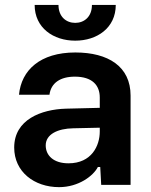

<svg xmlns="http://www.w3.org/2000/svg" viewBox="-20 -750 611 779"><path d="M219.7 9.3C298.8 9.3 358.9 -36.6 377 -72.3H386.7L390.6 0H509.8V-362.3C509.8 -480 419.4 -537.1 285.6 -537.1C143.1 -537.1 66.4 -465.3 57.1 -365.7H180.7C187 -414.1 225.6 -439 283.7 -439C354 -439 384.8 -404.3 384.8 -354.5V-312.5L247.6 -309.1C147.5 -306.2 37.6 -265.1 37.6 -151.4C37.6 -53.2 118.7 9.3 219.7 9.3ZM120.6 -730C120.6 -636.7 196.8 -585 285.2 -585C373.5 -585 449.7 -636.7 449.7 -730H353C353 -681.6 321.3 -657.2 285.2 -657.2C249 -657.2 217.3 -681.6 217.3 -730ZM165.5 -160.2C165.5 -205.6 214.8 -228.5 277.3 -229.5L384.8 -231.9V-216.3C384.8 -159.2 352.1 -87.4 257.8 -87.4C198.2 -87.4 165.5 -118.2 165.5 -160.2Z"/></svg>

Font: Faust Sans Bold
Style: Regular
Weight: 700
Designer: Andreas Faust
Version: Version 1.003;Glyphs 3.1.2 (3151)